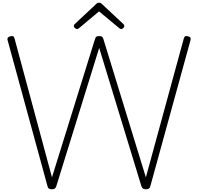

<svg xmlns="http://www.w3.org/2000/svg" viewBox="-20 -1381 1460 1415"><path d="M362 14Q348 14 340 8.5Q332 3 330 -9L36 -1085Q33 -1095 37 -1102Q41 -1109 54 -1113Q67 -1117 75 -1114.5Q83 -1112 87 -1098L363 -74L680 -1093Q684 -1105 689.5 -1110Q695 -1115 710 -1115Q726 -1115 732.5 -1110Q739 -1105 742 -1093L1055 -74L1335 -1099Q1339 -1112 1347 -1114.5Q1355 -1117 1367 -1113Q1381 -1109 1384 -1102Q1387 -1095 1384 -1085L1088 -9Q1085 3 1078 8.5Q1071 14 1055 14Q1040 14 1033.5 8.5Q1027 3 1022 -9L711 -1028L395 -9Q391 3 384 8.5Q377 14 362 14ZM547 -1167Q540 -1167 532 -1174.5Q524 -1182 524 -1190Q524 -1193 525.5 -1196.5Q527 -1200 530 -1203L685 -1348Q690 -1354 695.5 -1357.5Q701 -1361 710 -1361Q719 -1361 724 -1357.5Q729 -1354 735 -1348L891 -1202Q894 -1199 895 -1195.5Q896 -1192 896 -1189Q896 -1181 888.5 -1174Q881 -1167 873 -1167Q869 -1167 865 -1169Q861 -1171 857 -1175L710 -1297L564 -1175Q559 -1171 555.5 -1169Q552 -1167 547 -1167Z"/></svg>

Font: Playwrite FR Moderne ExtraLight
Style: Regular
Weight: 250
Version: Version 1.002